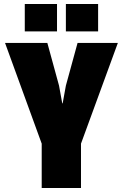

<svg xmlns="http://www.w3.org/2000/svg" viewBox="-20 -933 610 953"><path d="M187 -220 5 -720H215L273 -508L289 -420H291L307 -508L365 -720H565L382 -220V0H187ZM103 -913H263V-777H103ZM307 -913H467V-777H307Z"/></svg>

Font: Protest Strike
Style: Regular
Weight: 400
Designer: Octavio Pardo
Foundry: Ashler Design
Version: Version 2.005; ttfautohint (v1.8.4.7-5d5b)